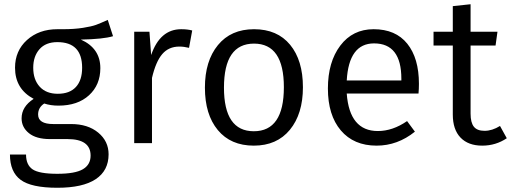

<svg xmlns="http://www.w3.org/2000/svg" viewBox="-20 -676 2414 907"><path d="M251 -477Q196 -477 166.5 -443.5Q137 -410 137 -356Q137 -300 167.5 -266.5Q198 -233 253 -233Q309 -233 338.5 -265Q368 -297 368 -356Q368 -477 251 -477ZM489 -582 514 -505Q468 -491 362 -489Q454 -448 454 -354Q454 -275 400.5 -226Q347 -177 256 -177Q219 -177 189 -187Q160 -168 160 -135Q160 -90 232 -90H316Q395 -90 444 -49.5Q493 -9 493 53Q493 130 432 170.5Q371 211 251 211Q128 211 77.5 173.5Q27 136 27 54H103Q103 103 134 124Q165 145 251 145Q335 145 371.5 123.5Q408 102 408 59Q408 -19 299 -19H216Q151 -19 116.5 -47Q82 -75 82 -117Q82 -172 139 -209Q51 -256 51 -356Q51 -436 107.5 -487Q164 -538 251 -538H277Q331 -538 372 -544.5Q413 -551 433.5 -558.5Q454 -566 489 -582Z M836 -538Q866 -538 888 -532L873 -450Q849 -456 827 -456Q777 -456 746.5 -420.5Q716 -385 698 -308V0H614V-526H686L694 -416Q736 -538 836 -538Z M1180 -470Q1038 -470 1038 -262Q1038 -56 1179 -56Q1321 -56 1321 -264Q1321 -470 1180 -470ZM1180 -538Q1290 -538 1350.5 -464.5Q1411 -391 1411 -264Q1411 -138 1349.5 -63Q1288 12 1179 12Q1070 12 1009 -61.5Q948 -135 948 -262Q948 -388 1009.5 -463Q1071 -538 1180 -538Z M1876 -296V-304Q1876 -471 1747 -471Q1628 -471 1618 -296ZM1959 -280Q1959 -256 1957 -234H1618Q1631 -57 1765 -57Q1835 -57 1903 -104L1940 -54Q1858 12 1759 12Q1651 12 1590 -60Q1529 -132 1529 -258Q1529 -383 1587.5 -460.5Q1646 -538 1745 -538Q1849 -538 1904 -469.5Q1959 -401 1959 -280Z M2342 -81 2374 -23Q2322 12 2258 12Q2192 12 2155.5 -26Q2119 -64 2119 -135V-461H2028V-526H2119V-647L2203 -656V-526H2330L2321 -461H2203V-139Q2203 -97 2218.5 -77.5Q2234 -58 2269 -58Q2305 -58 2342 -81Z"/></svg>

Font: FiraSans
Style: Regular
Weight: 350
Designer: Carrois Corporate & Edenspiekermann AG
Foundry: Carrois Corporate GbR & Edenspiekermann AG
Version: Version 3.106;PS 003.106;hotconv 1.0.70;makeotf.lib2.5.58329